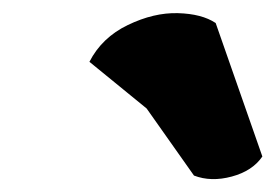

<svg xmlns="http://www.w3.org/2000/svg" viewBox="-20 -890 419 292"><path d="M308 -855 379 -652Q364 -630 332.5 -621.5Q301 -613 275 -623L203 -725L116 -796Q135 -833 174.5 -852Q214 -871 250.5 -870Q287 -869 308 -855Z"/></svg>

Font: Tillana ExtraBold
Style: Regular
Weight: 800
Designer: Lipi Raval (Devanagari, Latin), Jonny Pinhorn (Latin)
Foundry: Indian Type Foundry
Version: Version 2.003;PS 1.0;hotconv 1.0.79;makeotf.lib2.5.61930; tt